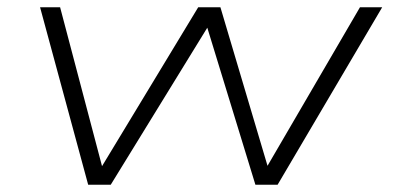

<svg xmlns="http://www.w3.org/2000/svg" viewBox="-20 -507 1081 527"><path d="M222 0 90 -487H145L264 -36H251L524 -487H585L719 -36H705L968 -487H1029L742 0H681L541 -457H565L284 0Z"/></svg>

Font: Nunito Sans 10pt Expanded ExtraLight
Style: Italic
Weight: 250
Width: 7
Italic angle: -9°
Designer: Vernon Adams
Foundry: Vernon Adams
Version: Version 3.101;gftools[0.9.27]